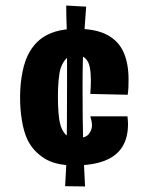

<svg xmlns="http://www.w3.org/2000/svg" viewBox="-20 -628 540 693"><path d="M248 -31Q180 -31 140 -56.5Q100 -82 80 -122Q66 -151 59 -193.5Q52 -236 52.5 -282Q53 -328 61.5 -370Q70 -412 87 -441Q102 -467 124.5 -485.5Q147 -504 180 -514Q213 -524 257 -524Q326 -524 367 -502Q408 -480 426 -439.5Q444 -399 444 -341Q444 -328 443.5 -314Q443 -300 441 -286L306 -289Q307 -303 307.5 -315.5Q308 -328 308 -339Q308 -365 304 -385.5Q300 -406 288 -417.5Q276 -429 252 -429Q230 -429 218 -415.5Q206 -402 199 -382Q194 -366 191.5 -338Q189 -310 189 -279.5Q189 -249 191 -222.5Q193 -196 197 -182Q202 -159 215.5 -144Q229 -129 254 -129Q288 -129 300 -143.5Q312 -158 312 -176Q312 -184 310 -192.5Q308 -201 306 -208H440Q441 -201 441.5 -193.5Q442 -186 442 -179Q442 -131 421.5 -98Q401 -65 358 -48Q315 -31 248 -31ZM287 45 215 44Q217 11 218.5 -19Q220 -49 220.5 -87Q221 -125 221.5 -181Q222 -237 222 -322Q222 -390 222 -431.5Q222 -473 221.5 -497Q221 -521 220.5 -536.5Q220 -552 219.5 -567.5Q219 -583 219 -608L291 -604Q288 -565 286 -535Q284 -505 282 -475Q280 -445 279 -406.5Q278 -368 278 -311Q278 -254 278.5 -207Q279 -160 280 -118.5Q281 -77 283 -37.5Q285 2 287 45Z"/></svg>

Font: Truculenta Black
Style: Regular
Weight: 900
Version: Version 1.002